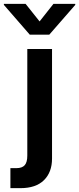

<svg xmlns="http://www.w3.org/2000/svg" viewBox="-87 -769 409 993"><path d="M54.2 -515.6H182.1V50.8Q182.1 121.6 140.4 162.8Q98.6 204.1 18.6 204.1H-33.2V100.6H-2Q27.3 100.6 40.8 85.4Q54.2 70.3 54.2 35.6ZM45.4 -749 117.7 -658.2 189.5 -749H302.2V-743.7L168 -589.8H66.9L-66.9 -743.7V-749Z"/></svg>

Font: Inter Display Semi Bold
Style: Regular
Weight: 600
Designer: Rasmus Andersson
Foundry: rsms
Version: Version 4.000;git-37864ae